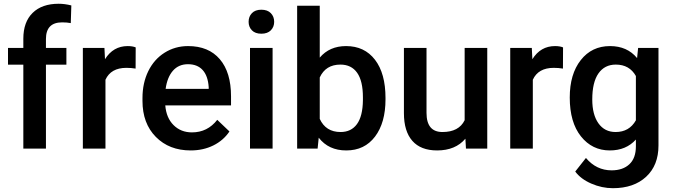

<svg xmlns="http://www.w3.org/2000/svg" viewBox="-20 -780 3538 1008"><path d="M102.5 0V-440.4H22V-528.3H102.5V-576.7Q102.5 -664.6 151.4 -712.4Q200.2 -760.3 288.1 -760.3Q319.3 -760.3 354.5 -751.5L351.6 -658.7Q332 -662.6 306.2 -662.6Q221.2 -662.6 221.2 -575.2V-528.3H328.6V-440.4H221.2V0Z M691.9 -419.9Q668.5 -423.8 643.6 -423.8Q562 -423.8 533.7 -361.3V0H415V-528.3H528.3L531.2 -469.2Q574.2 -538.1 650.4 -538.1Q675.8 -538.1 692.4 -531.2Z M981 9.8Q868.2 9.8 798.1 -61.3Q728 -132.3 728 -250.5V-265.1Q728 -344.2 758.5 -406.5Q789.1 -468.8 844.2 -503.4Q899.4 -538.1 967.3 -538.1Q1075.2 -538.1 1134 -469.2Q1192.9 -400.4 1192.9 -274.4V-226.6H847.7Q853 -161.1 891.4 -123Q929.7 -85 987.8 -85Q1069.3 -85 1120.6 -150.9L1184.6 -89.8Q1152.8 -42.5 1099.9 -16.4Q1046.9 9.8 981 9.8ZM966.8 -442.9Q918 -442.9 887.9 -408.7Q857.9 -374.5 849.6 -313.5H1075.7V-322.3Q1071.8 -381.8 1043.9 -412.4Q1016.1 -442.9 966.8 -442.9Z M1411.1 0H1292.5V-528.3H1411.1ZM1285.2 -665.5Q1285.2 -692.9 1302.5 -710.9Q1319.8 -729 1352.1 -729Q1384.3 -729 1401.9 -710.9Q1419.4 -692.9 1419.4 -665.5Q1419.4 -638.7 1401.9 -620.8Q1384.3 -603 1352.1 -603Q1319.8 -603 1302.5 -620.8Q1285.2 -638.7 1285.2 -665.5Z M2003.9 -258.8Q2003.9 -135.7 1949 -63Q1894 9.8 1797.9 9.8Q1705.1 9.8 1653.3 -57.1L1647.5 0H1540V-750H1658.7V-477.5Q1710 -538.1 1796.9 -538.1Q1893.6 -538.1 1948.7 -466.3Q2003.9 -394.5 2003.9 -265.6ZM1885.3 -269Q1885.3 -355 1855 -397.9Q1824.7 -440.9 1767.1 -440.9Q1689.9 -440.9 1658.7 -373.5V-155.8Q1690.4 -86.9 1768.1 -86.9Q1823.7 -86.9 1854 -128.4Q1884.3 -169.9 1885.3 -253.9Z M2423.3 -51.8Q2371.1 9.8 2274.9 9.8Q2189 9.8 2144.8 -40.5Q2100.6 -90.8 2100.6 -186V-528.3H2219.2V-187.5Q2219.2 -86.9 2302.7 -86.9Q2389.2 -86.9 2419.4 -148.9V-528.3H2538.1V0H2426.3Z M2935.5 -419.9Q2912.1 -423.8 2887.2 -423.8Q2805.7 -423.8 2777.3 -361.3V0H2658.7V-528.3H2772L2774.9 -469.2Q2817.9 -538.1 2894 -538.1Q2919.4 -538.1 2936 -531.2Z M2971.2 -268.1Q2971.2 -391.1 3029.1 -464.6Q3086.9 -538.1 3182.6 -538.1Q3272.9 -538.1 3324.7 -475.1L3330.1 -528.3H3437V-16.1Q3437 87.9 3372.3 147.9Q3307.6 208 3197.8 208Q3139.6 208 3084.2 183.8Q3028.8 159.7 3000 120.6L3056.2 49.3Q3110.8 114.3 3190.9 114.3Q3250 114.3 3284.2 82.3Q3318.4 50.3 3318.4 -11.7V-47.4Q3267.1 9.8 3181.6 9.8Q3088.9 9.8 3030 -64Q2971.2 -137.7 2971.2 -268.1ZM3089.4 -257.8Q3089.4 -178.2 3121.8 -132.6Q3154.3 -86.9 3211.9 -86.9Q3283.7 -86.9 3318.4 -148.4V-380.9Q3284.7 -440.9 3212.9 -440.9Q3154.3 -440.9 3121.8 -394.5Q3089.4 -348.1 3089.4 -257.8Z"/></svg>

Font: Vazir Medium FD-UI
Style: Medium-FD-UI
Weight: 500
Designer: Saber Rastikerdar
Foundry: Saber Rastikerdar
Version: Version 30.1.0